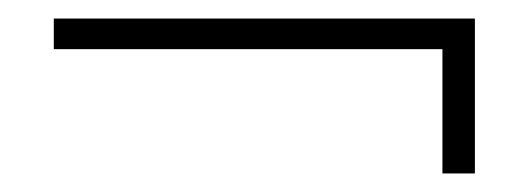

<svg xmlns="http://www.w3.org/2000/svg" viewBox="-20 -354 570 207"><path d="M457 -167V-301H38V-334H492V-167Z"/></svg>

Font: Abril Fatface
Style: Regular
Weight: 400
Designer: Veronika Burian, Jos Scaglione
Foundry: TypeTogether
Version: Version 1.001